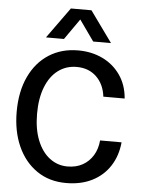

<svg xmlns="http://www.w3.org/2000/svg" viewBox="-62 -981 773 1041"><g transform="rotate(5 325.0 -460.5)"><path d="M337 12Q245 12 177.5 -34.5Q110 -81 73.5 -162.5Q37 -244 37 -350Q37 -460 75 -541Q113 -622 181.5 -666Q250 -710 341 -710Q414 -710 473.5 -681.5Q533 -653 570.5 -599.5Q608 -546 614 -472H498Q490 -539 448 -579.5Q406 -620 340 -620Q283 -620 239.5 -587.5Q196 -555 172 -494Q148 -433 148 -349Q148 -265 172.5 -204Q197 -143 240 -110.5Q283 -78 337 -78Q384 -78 419 -97.5Q454 -117 475.5 -152Q497 -187 501 -234H618Q611 -160 575 -104.5Q539 -49 478.5 -18.5Q418 12 337 12ZM160 -765 281 -933H393L514 -765H417L337 -878L258 -765Z"/></g></svg>

Font: Azeret Mono Thin
Style: Regular
Weight: 400
Version: Version 1.002